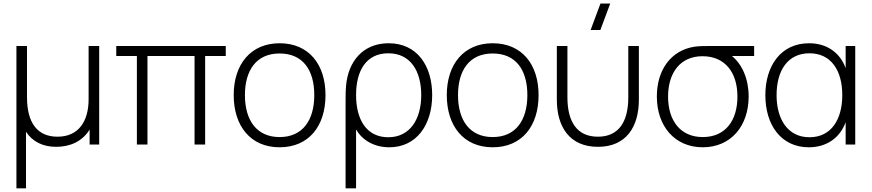

<svg xmlns="http://www.w3.org/2000/svg" viewBox="-20 -792 4776 1052"><path d="M70 240H122.5V-70C157.5 -16.5 214 12.5 287.5 12.5C364 12.5 431 -17 471 -82V0H523.5V-540H465.5V-248.5C465.5 -129.5 412.5 -43 295 -43C182 -43 128 -122.5 128 -259V-540H70Z M730 0H788V-485H1046V0H1104V-485H1217V-540H617V-485H730Z M1512 15C1671.5 15 1763.5 -100.5 1763.5 -271C1763.5 -438 1673 -555 1512 -555C1354.5 -555 1260.5 -440.5 1260.5 -271C1260.5 -103 1351.5 15 1512 15ZM1322 -271C1322 -405 1383 -499 1512 -499C1638.5 -499 1702 -409.5 1702 -271C1702 -134.5 1639.5 -41 1512 -41C1387 -41 1322 -132 1322 -271Z M1873.5 -239V240H1931V-83C1964 -25 2028.5 15 2113 15C2262.5 15 2348 -108.5 2348 -271C2348 -431 2266 -555 2109.5 -555C1969.5 -555 1887.5 -456.5 1876 -321C1874 -302 1873.5 -275 1873.5 -239ZM1931 -271.5C1931 -405.5 1987 -500 2107.5 -500C2229.5 -500 2288 -402.5 2288 -271C2288 -139 2226.5 -40 2107.5 -40C1987 -40 1931 -138 1931 -271.5Z M2679.5 15C2839 15 2931 -100.5 2931 -271C2931 -438 2840.5 -555 2679.5 -555C2522 -555 2428 -440.5 2428 -271C2428 -103 2519 15 2679.5 15ZM2489.5 -271C2489.5 -405 2550.5 -499 2679.5 -499C2806 -499 2869.5 -409.5 2869.5 -271C2869.5 -134.5 2807 -41 2679.5 -41C2554.5 -41 2489.5 -132 2489.5 -271Z M3031 -246C3031 -98 3100 12.5 3256 12.5C3412 12.5 3480.5 -98 3480.5 -246V-540H3422.5V-259C3422.5 -122.5 3368.5 -43 3256 -43C3143 -43 3089 -122.5 3089 -259V-540H3031ZM3216 -627.5H3269.5L3323.5 -772.5H3270Z M3830.5 15C3984 15 4082 -101 4082 -263C4082 -359 4047 -439 3990.5 -485H4112V-540H3877C3845.5 -540 3811 -540 3784.5 -536C3657 -516 3579 -410 3579 -263C3579 -101.5 3676.5 15 3830.5 15ZM3640.5 -263C3640.5 -389 3704 -484.5 3830.5 -484C3954.5 -483 4020.5 -393 4020.5 -263C4020.5 -131.5 3955 -41 3830.5 -41C3709.5 -41 3640.5 -129 3640.5 -263Z M4411.5 15C4508.5 15 4582 -36 4613.5 -122.5V0H4666V-540H4613.5V-418.5C4582.5 -504 4510 -555 4413 -555C4258 -555 4173.5 -431 4173.5 -270C4173.5 -109 4258.5 15 4411.5 15ZM4235 -270.5C4235 -403 4294 -500 4415.5 -500C4534.5 -500 4595 -404.5 4595 -271C4595 -138.5 4535.5 -40 4415 -40C4295.5 -40 4235 -140 4235 -270.5Z"/></svg>

Font: Eudonet Light
Style: Regular
Weight: 300
Designer: Mikhail Sharanda
Foundry: Mikhail Sharanda
Version: Version 4.503;Glyphs 3.1.2 (3151)